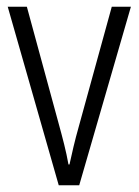

<svg xmlns="http://www.w3.org/2000/svg" viewBox="-20 -645 413 572"><path d="M155 -93H216L370 -625H313L215 -269C203 -227 194 -187 187 -155H184C177 -195 166 -236 155 -276L60 -625H3Z"/></svg>

Font: Noto Sans Telugu UI Condensed Light
Style: Regular
Weight: 300
Width: 3
Designer: Jelle Bosma - Monotype Design Team
Foundry: Monotype Imaging Inc.
Version: Version 2.005